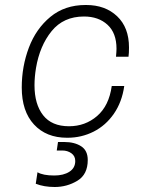

<svg xmlns="http://www.w3.org/2000/svg" viewBox="-20 -541 586 768"><path d="M496 -351Q496 -327 494 -314H444Q446 -336 446 -346Q446 -409 410 -442Q374 -475 316 -475Q234 -475 186.5 -416.5Q139 -358 124 -269Q118 -233 118 -200Q118 -124 152.5 -80Q187 -36 256 -36Q321 -36 368.5 -77Q416 -118 427 -197H477Q468 -133 435.5 -86Q403 -39 354.5 -14.5Q306 10 250 10H248Q165 10 116 -43Q67 -96 67 -191Q67 -275 95.5 -350.5Q124 -426 181.5 -473.5Q239 -521 322 -521H325Q401 -521 448.5 -476Q496 -431 496 -351ZM197 161Q234 161 257.5 146Q281 131 281 103Q281 83 265.5 72Q250 61 229 61H207L212 27H237Q278 27 304.5 44Q331 61 331 99Q331 157 289.5 182Q248 207 199 207Q156 207 123 194L130 148Q152 161 197 161Z"/></svg>

Font: Chivo Thin Italic
Style: Regular
Weight: 100
Italic angle: -8.05°
Designer: Hector Gatti
Foundry: Omnibus-Type
Version: Version 1.007